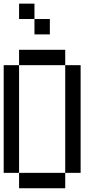

<svg xmlns="http://www.w3.org/2000/svg" viewBox="-20 -1103 540 1040"><path d="M0 -166.7V-750H83.3V-166.7ZM83.3 -1000V-1083.3H166.7V-1000ZM83.3 -166.7H333.3V-83.3H83.3ZM83.3 -750V-833.3H333.3V-750ZM250 -1000V-916.7H166.7V-1000ZM333.3 -166.7V-750H416.7V-166.7Z"/></svg>

Font: GalmuriMono11 Regular
Style: Regular
Weight: 400
Designer: Lee Minseo (quiple)
Version: Version 2.399;hotconv 1.1.1;makeotfexe 2.6.0 DEVELOPMENT